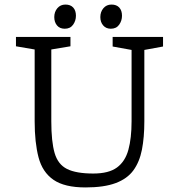

<svg xmlns="http://www.w3.org/2000/svg" viewBox="-20 -810 784 842"><path d="M355 12Q263 12 214.5 -21.5Q166 -55 149 -120Q132 -185 132 -278V-593L50 -607V-648H289V-607L205 -593V-278Q205 -189 219.5 -139Q234 -89 274 -69Q314 -49 389 -49Q457 -49 493 -75.5Q529 -102 543 -153Q557 -204 557 -278V-591L474 -606V-648H695V-606L613 -591V-278Q613 -208 602.5 -154Q592 -100 565 -63Q538 -26 487 -7Q436 12 355 12ZM466 -684Q445 -684 432.5 -698.5Q420 -713 420 -735Q420 -758 433.5 -774Q447 -790 469 -790Q491 -790 503 -777Q515 -764 515 -741Q515 -719 502.5 -701.5Q490 -684 466 -684ZM264 -684Q242 -684 230 -698.5Q218 -713 218 -735Q218 -758 231.5 -774Q245 -790 267 -790Q289 -790 301 -777Q313 -764 313 -741Q313 -719 300.5 -701.5Q288 -684 264 -684Z"/></svg>

Font: Faustina Light
Style: Regular
Weight: 300
Designer: Alfonso Garcia
Foundry: http://www.omnibus-type.com
Version: Version 1.200